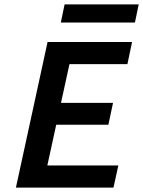

<svg xmlns="http://www.w3.org/2000/svg" viewBox="-20 -848 647 868"><path d="M493 0H52L195 -658H577L556 -558H294L194 -100H515ZM150 -284 172 -383H491L470 -284ZM255 -746 272 -828H607L590 -746Z"/></svg>

Font: Ysabeau Infant
Style: Bold Italic
Weight: 700
Italic angle: -12°
Designer: Christian Thalmann (Catharsis Fonts)
Version: Version 2.001;gftools[0.9.30]; featfreeze: ss01,ss02,lnum